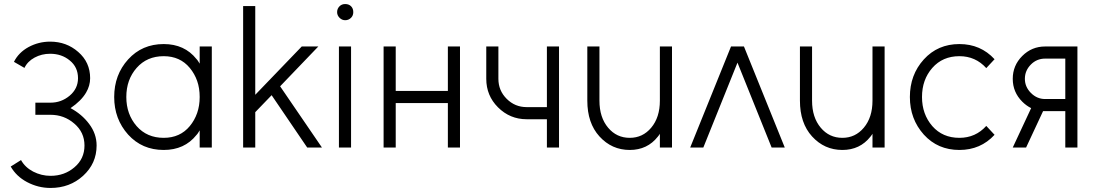

<svg xmlns="http://www.w3.org/2000/svg" viewBox="-20 -730 5428 950"><path d="M228 -524Q171 -524 121 -497Q72 -470 49 -424L101 -394Q116 -426 151 -445Q186 -464 228 -464Q285 -464 325 -431Q366 -398 366 -343Q366 -291 324 -256Q283 -222 230 -222H155V-162H230Q297 -162 347 -119Q398 -76 398 -10Q398 56 348 98Q299 140 230 140Q185 140 144 119Q104 98 84 62L33 94Q61 143 114 171Q169 200 230 200Q325 200 391 140Q458 79 458 -10Q458 -68 421 -117Q385 -165 329 -195Q382 -231 406 -272Q426 -306 426 -343Q426 -422 367 -473Q309 -524 228 -524Z M968 -500V-415Q964 -421 960.5 -427Q957 -433 952 -438Q893 -512 790 -512Q683 -512 614 -436Q545 -360 545 -250Q545 -141 614 -64Q683 12 790 12Q893 12 952 -62Q957 -67 960.5 -73Q964 -79 968 -85V0H1028V-500ZM790 -452Q871 -452 919 -394Q943 -365 955.5 -329.5Q968 -294 968 -250Q968 -207 955.5 -171Q943 -135 919 -106Q871 -48 790 -48Q707 -48 656 -106Q605 -165 605 -250Q605 -336 656 -394Q707 -452 790 -452Z M1183 0H1243V-175L1324 -259L1500 0H1573L1366 -303L1555 -500H1473L1243 -261V-700H1183Z M1728 -670Q1728 -688 1717 -699Q1706 -710 1688 -710Q1671 -710 1660 -699Q1648 -687 1648 -670Q1648 -654 1660 -642Q1672 -630 1688 -630Q1705 -630 1717 -642Q1728 -653 1728 -670ZM1657 0H1717V-500H1657Z M1878 0H1938V-220H2196V0H2256V-500H2196V-280H1938V-500H1878Z M2386 -500V-340Q2386 -257 2444 -199Q2503 -140 2586 -140H2686V0H2746V-500H2686V-200H2586Q2528 -200 2487 -241Q2446 -282 2446 -340V-500Z M2886 -500V-232Q2886 -121 2946 -55Q3007 12 3096 12Q3183 12 3235 -54Q3237 -57 3240 -60.5Q3243 -64 3245 -68V0H3305V-500H3245V-232Q3245 -149 3202 -98Q3160 -48 3096 -48Q3031 -48 2989 -98Q2946 -149 2946 -232V-500Z M3395 0 3597 -500H3661L3863 0H3798L3629 -420L3460 0Z M3938 -500V-232Q3938 -121 3998 -55Q4059 12 4148 12Q4235 12 4287 -54Q4289 -57 4292 -60.5Q4295 -64 4297 -68V0H4357V-500H4297V-232Q4297 -149 4254 -98Q4212 -48 4148 -48Q4083 -48 4041 -98Q3998 -149 3998 -232V-500Z M4727 -512Q4620 -512 4551 -436Q4482 -360 4482 -250Q4482 -141 4551 -64Q4620 12 4727 12Q4832 12 4901 -63L4860 -107Q4807 -48 4727 -48Q4644 -48 4593 -106Q4542 -165 4542 -250Q4542 -336 4593 -394Q4644 -452 4727 -452Q4807 -452 4860 -393L4901 -437Q4832 -512 4727 -512Z M5082 -195 4991 0H5057L5141 -180Q5143 -180 5146 -180Q5149 -180 5151 -180H5251V0H5311V-500H5151Q5085 -500 5038 -453Q4991 -406 4991 -340Q4991 -274 5038 -227Q5058 -207 5082 -195ZM5251 -440V-240H5151Q5111 -240 5081 -270Q5051 -300 5051 -340Q5051 -381 5081 -411Q5110 -440 5151 -440Z"/></svg>

Font: Unageo Variable
Style: Regular
Weight: 300
Designer: Richard Sepsi
Foundry: Richard Sepsi
Version: Version 2.200